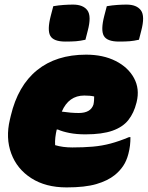

<svg xmlns="http://www.w3.org/2000/svg" viewBox="-20 -802 643 836"><path d="M355 -564Q429 -564 483.5 -536.5Q538 -509 563.5 -462Q589 -415 575 -358L574 -354Q563 -310 539 -279.5Q515 -249 470 -233Q425 -217 352 -217Q313 -217 282.5 -223Q252 -229 232 -238H227Q223 -221 221 -204Q219 -187 220 -170Q253 -160 295 -160Q344 -160 384 -163.5Q424 -167 461.5 -177Q499 -187 542 -205H548Q548 -186 546 -168.5Q544 -151 539 -132Q531 -101 516 -79Q501 -57 480 -40Q449 -15 399.5 -0.5Q350 14 270 14Q179 14 116.5 -26Q54 -66 29 -133.5Q4 -201 23 -281L27 -298Q58 -429 141.5 -496.5Q225 -564 355 -564ZM347 -386Q279 -386 249 -316Q270 -313 288 -311.5Q306 -310 323 -310Q375 -310 387 -347Q389 -357 389.5 -366Q390 -375 390 -382Q373 -386 347 -386ZM212 -775Q235 -779 257.5 -780.5Q280 -782 298 -782Q342 -782 360.5 -757Q379 -732 362 -668L352 -629Q330 -624 311.5 -622.5Q293 -621 265 -621Q213 -621 199 -646Q185 -671 201 -733ZM445 -775Q468 -779 490.5 -780.5Q513 -782 531 -782Q575 -782 593.5 -757Q612 -732 595 -668L585 -629Q563 -624 544.5 -622.5Q526 -621 498 -621Q446 -621 432 -646Q418 -671 434 -733Z"/></svg>

Font: Recursive Sn Csl St XBk
Style: Italic
Weight: 1000
Italic angle: -15°
Version: Version 1.085;hotconv 1.1.0;makeotfexe 2.6.0; ttfautohint (v